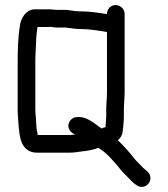

<svg xmlns="http://www.w3.org/2000/svg" viewBox="-20 -666 665 761"><path d="M279 -133C272 -133 266 -131 258 -131H129V-134C127 -148 125 -151 124 -170L122 -202C121 -211 120 -221 120 -232V-408C120 -427 120 -443 121 -457C123 -490 123 -525 128 -554C128 -556 128 -558 129 -559H171C183 -561 191 -557 202 -557H239C260 -555 276 -551 297 -551C334 -551 370 -545 404 -539V-299C404 -278 401 -254 401 -234V-206C401 -197 400 -188 399 -177C399 -172 399 -167 398 -162C393 -161 388 -159 383 -157H382C381 -158 380 -158 379 -159C359 -173 327 -202 295 -202H286C267 -202 251 -186 251 -167C251 -150 265 -137 279 -133ZM242 -627H202C191 -627 183 -630 169 -629H117C86 -629 62 -596 59 -564C51 -515 50 -465 50 -408V-231C50 -207 53 -188 54 -164L57 -137L60 -122C66 -88 87 -61 126 -61H258C277 -61 288 -64 305 -66C328 -68 352 -73 370 -80L382 -72C404 -57 418 -40 436 -20C451 -4 460 11 476 26L493 43C502 53 509 60 520 67C545 87 579 66 576 36C574 16 557 9 545 -3C536 -14 518 -29 509 -42C491 -64 468 -91 447 -110C458 -119 464 -130 466 -143L469 -170C470 -183 471 -194 471 -205V-234C471 -253 474 -279 474 -300V-611C474 -630 457 -646 438 -646C419 -646 404 -630 404 -611V-610C367 -616 336 -621 297 -621C277 -621 263 -625 242 -627Z"/></svg>

Font: Electronic
Style: Bd
Weight: 700
Version: Version 1.011